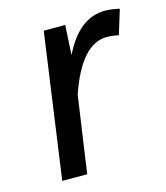

<svg xmlns="http://www.w3.org/2000/svg" viewBox="-87 -607 584 675"><g transform="rotate(-15 204.5 -269.5)"><path d="M356 -539.1Q380.9 -539.1 409.2 -532.2L381.8 -442.9Q362.8 -447.8 338.9 -448.2Q246.1 -448.2 188 -278.8L147.9 0H57.1L130.9 -526.9H209L203.1 -418.9Q261.7 -539.1 356 -539.1Z"/></g></svg>

Font: FiraSans-Italic
Style: Italic
Weight: 400
Italic angle: -8°
Designer: Carrois Corporate & Edenspiekermann AG
Foundry: Carrois Corporate GbR & Edenspiekermann AG
Version: Version 3.106;PS 003.106;hotconv 1.0.70;makeotf.lib2.5.58329